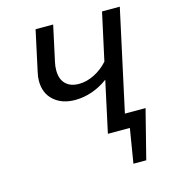

<svg xmlns="http://www.w3.org/2000/svg" viewBox="-123 -759 948 1055"><g transform="rotate(-15 351.0 -231.5)"><path d="M648 -81 578 195H505L537 0H412L475 -291Q432 -259 384 -242.5Q336 -226 288 -226Q213 -226 167 -267Q121 -308 121 -378Q121 -402 127 -427L177 -658H277L233 -455Q228 -434 228 -409Q228 -360 255 -333Q282 -306 331 -306Q374 -306 418 -328Q462 -350 496 -388L555 -658H656L531 -83H650Z"/></g></svg>

Font: Ysabeau Infant Semibold
Style: Italic
Weight: 600
Italic angle: -12°
Designer: Christian Thalmann (Catharsis Fonts)
Version: Version 0.003